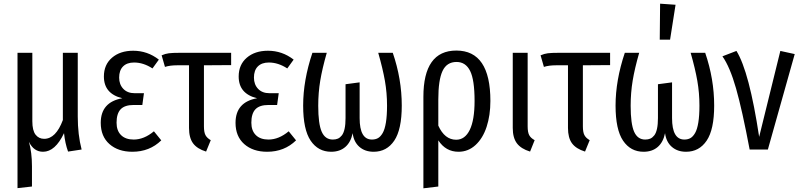

<svg xmlns="http://www.w3.org/2000/svg" viewBox="-20 -813 4352 1044"><path d="M423.8 0 350.1 11.2Q334 -33.2 328.1 -88.9Q280.3 12.2 213.9 12.2Q163.6 12.2 137.2 -42Q153.8 15.6 153.8 90.8V201.2L75.2 210V-525.9H155.8V-153.8Q155.8 -103.5 173.3 -80.8Q190.9 -58.1 220.2 -58.1Q283.7 -58.1 321.8 -160.2V-525.9H402.8V-179.2Q402.8 -80.6 423.8 0Z M704.1 -537.1Q781.7 -537.1 843.8 -488.8L809.1 -440.9Q759.8 -473.1 709 -473.1Q670.4 -473.1 649.2 -451.9Q627.9 -430.7 627.9 -391.1Q627.9 -353.5 650.6 -329.8Q673.3 -306.2 711.9 -306.2H762.7L753.9 -242.2H707Q658.2 -242.2 636 -218.8Q613.8 -195.3 613.8 -146Q613.8 -102.5 638.2 -78.4Q662.6 -54.2 707 -54.2Q763.2 -54.2 816.9 -99.1L856.9 -49.8Q793.5 12.2 699.7 12.2Q622.6 12.2 575.2 -29.5Q527.8 -71.3 527.8 -145Q527.8 -257.8 645 -278.8Q544.9 -303.2 544.9 -397Q544.9 -461.4 589.1 -499.3Q633.3 -537.1 704.1 -537.1Z M1236.8 -459 1088.9 -458V-126Q1088.9 -94.2 1097.2 -78.4Q1105.5 -62.5 1126 -50.8L1100.6 11.2Q1051.8 -3.9 1029.8 -33.7Q1007.8 -63.5 1007.8 -117.2V-458H943.8Q903.8 -458 877 -449.2L858.9 -512.2Q878.9 -521 898.4 -523.4Q918 -525.9 960 -525.9H1236.8Z M1437 -537.1Q1514.6 -537.1 1576.7 -488.8L1542 -440.9Q1492.7 -473.1 1441.9 -473.1Q1403.3 -473.1 1382.1 -451.9Q1360.8 -430.7 1360.8 -391.1Q1360.8 -353.5 1383.5 -329.8Q1406.2 -306.2 1444.8 -306.2H1495.6L1486.8 -242.2H1439.9Q1391.1 -242.2 1368.9 -218.8Q1346.7 -195.3 1346.7 -146Q1346.7 -102.5 1371.1 -78.4Q1395.5 -54.2 1439.9 -54.2Q1496.1 -54.2 1549.8 -99.1L1589.8 -49.8Q1526.4 12.2 1432.6 12.2Q1355.5 12.2 1308.1 -29.5Q1260.7 -71.3 1260.7 -145Q1260.7 -257.8 1377.9 -278.8Q1277.8 -303.2 1277.8 -397Q1277.8 -461.4 1322 -499.3Q1366.2 -537.1 1437 -537.1Z M2115.7 -525.9Q2164.6 -383.3 2164.6 -238.8Q2164.6 -108.9 2123.8 -48.3Q2083 12.2 2011.7 12.2Q1964.8 12.2 1934.3 -14.4Q1903.8 -41 1897.5 -88.9Q1887.7 -40 1857.7 -13.9Q1827.6 12.2 1780.8 12.2Q1710 12.2 1669.2 -48.1Q1628.4 -108.4 1628.4 -238.8Q1628.4 -376 1678.7 -525.9H1756.8Q1732.4 -440.9 1721.4 -374.8Q1710.4 -308.6 1710.4 -237.8Q1710.4 -139.6 1729.2 -96.9Q1748 -54.2 1789.6 -54.2Q1805.7 -54.2 1817.4 -59.3Q1829.1 -64.5 1838.9 -76.9Q1848.6 -89.4 1853.8 -113Q1858.9 -136.7 1858.9 -170.9V-355L1935.5 -365.2V-170.9Q1935.5 -54.2 2002.4 -54.2Q2021.5 -54.2 2035.4 -62Q2049.3 -69.8 2060.8 -89.6Q2072.3 -109.4 2078.4 -146.7Q2084.5 -184.1 2084.5 -238.8Q2084.5 -308.1 2073 -373.5Q2061.5 -439 2036.6 -525.9Z M2461.4 -538.1Q2646.5 -538.1 2646.5 -264.2Q2646.5 -186 2626 -123.5Q2605.5 -61 2565.7 -24.4Q2525.9 12.2 2473.1 12.2Q2403.8 12.2 2363.3 -49.8V201.2L2282.2 210.9V-286.1Q2282.2 -538.1 2461.4 -538.1ZM2460.4 -53.2Q2508.3 -53.2 2534.4 -106.9Q2560.5 -160.6 2560.5 -264.2Q2560.5 -378.4 2536.4 -427.2Q2512.2 -476.1 2462.4 -476.1Q2409.2 -476.1 2386.2 -427Q2363.3 -377.9 2363.3 -272V-129.9Q2397.9 -53.2 2460.4 -53.2Z M2849.1 -525.9V-126Q2849.1 -94.2 2857.4 -78.4Q2865.7 -62.5 2887.2 -50.8L2862.3 11.2Q2813 -3.9 2790.5 -33.9Q2768.1 -64 2768.1 -117.2V-525.9Z M3297.4 -459 3149.4 -458V-126Q3149.4 -94.2 3157.7 -78.4Q3166 -62.5 3186.5 -50.8L3161.1 11.2Q3112.3 -3.9 3090.3 -33.7Q3068.4 -63.5 3068.4 -117.2V-458H3004.4Q2964.4 -458 2937.5 -449.2L2919.4 -512.2Q2939.5 -521 2959 -523.4Q2978.5 -525.9 3020.5 -525.9H3297.4Z M3569.3 -793 3653.3 -787.1 3623.5 -597.2H3567.4ZM3814.5 -525.9Q3863.3 -383.3 3863.3 -238.8Q3863.3 -108.9 3822.5 -48.3Q3781.7 12.2 3710.4 12.2Q3663.6 12.2 3633.1 -14.4Q3602.5 -41 3596.2 -88.9Q3586.4 -40 3556.4 -13.9Q3526.4 12.2 3479.5 12.2Q3408.7 12.2 3367.9 -48.1Q3327.1 -108.4 3327.1 -238.8Q3327.1 -376 3377.4 -525.9H3455.6Q3431.2 -440.9 3420.2 -374.8Q3409.2 -308.6 3409.2 -237.8Q3409.2 -139.6 3428 -96.9Q3446.8 -54.2 3488.3 -54.2Q3504.4 -54.2 3516.1 -59.3Q3527.8 -64.5 3537.6 -76.9Q3547.4 -89.4 3552.5 -113Q3557.6 -136.7 3557.6 -170.9V-355L3634.3 -365.2V-170.9Q3634.3 -54.2 3701.2 -54.2Q3720.2 -54.2 3734.1 -62Q3748 -69.8 3759.5 -89.6Q3771 -109.4 3777.1 -146.7Q3783.2 -184.1 3783.2 -238.8Q3783.2 -308.1 3771.7 -373.5Q3760.3 -439 3735.4 -525.9Z M3984.4 -536.1Q4054.2 -423.8 4107.9 -68.8L4223.1 -536.1L4301.3 -519L4155.3 0H4056.2Q4015.6 -215.3 3982.2 -332.5Q3948.7 -449.7 3908.2 -506.8Z"/></svg>

Font: Fira Sans Compressed Book
Style: Regular
Weight: 350
Width: 1
Designer: Carrois Corporate & Edenspiekermann AG
Foundry: Carrois Corporate GbR & Edenspiekermann AG
Version: Version 4.203;PS 004.203;hotconv 1.0.88;makeotf.lib2.5.64775